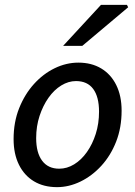

<svg xmlns="http://www.w3.org/2000/svg" viewBox="-20 -759 558 791"><path d="M215 12Q160 12 120 -12Q80 -36 58 -80.5Q36 -125 36 -186Q36 -256 59 -313.5Q82 -371 120 -413Q158 -455 205.5 -478Q253 -501 303 -501Q357 -501 397 -477Q437 -453 459 -408.5Q481 -364 481 -303Q481 -233 458.5 -175.5Q436 -118 397.5 -76Q359 -34 311.5 -11Q264 12 215 12ZM224 -64Q256 -64 285.5 -82Q315 -100 338 -132.5Q361 -165 374.5 -207.5Q388 -250 388 -299Q388 -360 364 -392.5Q340 -425 293 -425Q262 -425 232.5 -407Q203 -389 180 -356.5Q157 -324 143 -281.5Q129 -239 129 -190Q129 -130 153.5 -97Q178 -64 224 -64ZM240 -570 396 -739H503L508 -729L319 -570Z"/></svg>

Font: Source Sans 3 ExtraLight Medium
Style: Italic
Weight: 500
Italic angle: -11°
Version: Version 3.052;hotconv 1.1.0;makeotfexe 2.6.0